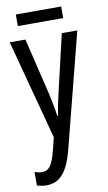

<svg xmlns="http://www.w3.org/2000/svg" viewBox="-100 -724 570 1013"><g transform="rotate(-10 185.0 -218.0)"><path d="M304 -676H61V-614H304ZM4 -537 146 -3 129 65C109 141 92 167 53 167C41 167 27 164 14 160V232C32 237 48 240 64 240C137 240 178 191 208 81L366 -537H283L212 -233C201 -188 193 -148 188 -111H184C178 -153 169 -195 161 -233L88 -537Z"/></g></svg>

Font: Noto Sans UI Condensed
Style: Regular
Weight: 400
Width: 3
Designer: Monotype Design Team
Foundry: Monotype Imaging Inc.
Version: Version 1.901